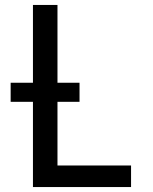

<svg xmlns="http://www.w3.org/2000/svg" viewBox="-20 -755 616 775"><path d="M113 0H509V-87H212V-344H301V-421H212V-735H113V-421H23V-344H113Z"/></svg>

Font: Iosevka Sparkle Medium
Style: Regular
Weight: 500
Designer: Belleve Invis
Foundry: Belleve Invis
Version: Version 4.5.0; ttfautohint (v1.8.3)